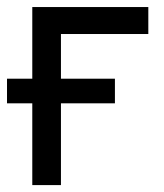

<svg xmlns="http://www.w3.org/2000/svg" viewBox="-32 -536 474 556"><path d="M397.5 -437.5H144.5V0H61.5V-515.6H397.5ZM-11.7 -308.1H300.8V-236.8H-11.7Z"/></svg>

Font: Intratopia Thin
Style: Regular
Weight: 100
Designer: Rasmus Andersson
Foundry: rsms
Version: Version 3.000;Glyphs 3.2.3 (3260)